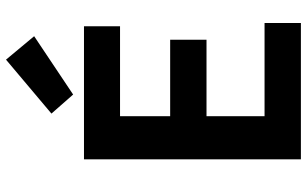

<svg xmlns="http://www.w3.org/2000/svg" viewBox="-216 -830 1046 655"><g transform="rotate(-90 307.5 -503.0)"><path d="M91 -740H545V-617H238V-446H499V-322H238V-124H556V0H91ZM431 -1006 511 -910 312 -777 247 -851Z"/></g></svg>

Font: Kinto Sans
Style: Bold
Weight: 700
Designer: Authors: Ryoko NISHIZUKA  (kana & ideographs); Paul D. Hunt (Latin, Greek & Cyrillic); Wenlong ZHANG  (bopomofo); Sandol
Foundry: Adobe Systems Incorporated, ookami Inc.
Version: Version 0.001